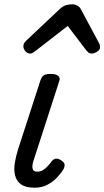

<svg xmlns="http://www.w3.org/2000/svg" viewBox="-20 -860 487 896"><path d="M142 16Q100 16 78.5 0.5Q57 -15 50.5 -41Q44 -67 49 -98.5Q54 -130 64 -162L168 -483Q175 -503 185 -509Q195 -515 218 -515Q241 -515 251.5 -506Q262 -497 257 -483L138 -115Q133 -102 131.5 -89Q130 -76 134.5 -67.5Q139 -59 154 -59Q168 -59 180 -66Q192 -73 202.5 -84.5Q213 -96 221 -107Q227 -116 238.5 -119Q250 -122 265 -112Q281 -102 281.5 -91.5Q282 -81 276 -70Q266 -53 247 -32.5Q228 -12 201.5 2Q175 16 142 16ZM121 -610Q108 -610 98.5 -621Q89 -632 89 -644Q89 -653 93 -659Q97 -665 101 -669L259 -818Q273 -831 287 -835.5Q301 -840 317 -840Q330 -840 341.5 -833.5Q353 -827 359 -814L441 -661Q445 -654 446 -649Q447 -644 447 -639Q447 -627 432.5 -618.5Q418 -610 408 -610Q398 -610 392.5 -615Q387 -620 382 -626L296 -739L149 -625Q143 -621 136 -615.5Q129 -610 121 -610Z"/></svg>

Font: Playwrite DK Uloopet
Style: Regular
Weight: 400
Designer: Veronika Burian, José Scaglione
Foundry: TypeTogether
Version: Version 1.002